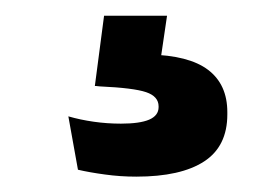

<svg xmlns="http://www.w3.org/2000/svg" viewBox="-20 -34 346 250"><path d="M197.5 -13.5 185.5 68 135 38Q144.5 37 154.2 36.8Q164 36.5 173.5 37Q226 38 251 57Q276 76 276 112V115Q276 156.5 245.8 176.2Q215.5 196 157.5 196Q136.5 196 116.5 193.2Q96.5 190.5 81.5 187L69 117.5Q84.5 122 102 124.5Q119.5 127 137.5 127Q162 127 174.2 121.8Q186.5 116.5 186.5 105.5V104.5Q186.5 91.5 170.2 86Q154 80.5 110 78.5Q106.5 78 105.2 78Q104 78 103.5 78L115.5 -13.5Z"/></svg>

Font: Anek Tamil SemiBold
Style: Regular
Weight: 600
Version: Version 1.003